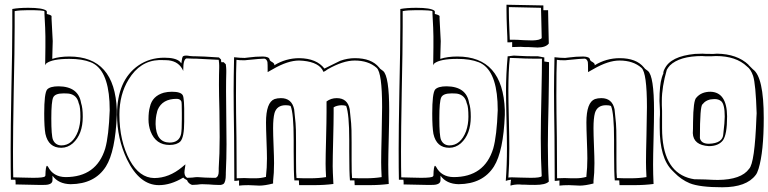

<svg xmlns="http://www.w3.org/2000/svg" viewBox="-20 -751 3250 812"><path d="M198 -683V-672Q203 -584 203 -577Q203 -566 202 -542Q201 -518 201 -502Q232 -512 273 -512Q466 -512 474 -285Q474 -274 474 -265Q468 -111 428 -47Q381 27 279 28Q227 27 202 -8V11Q202 32 163 31Q160 31 153 31Q144 31 140 31Q124 31 93 30Q61 29 46 29Q46 26 46 19Q45 12 45 9H26Q25 -31 25 -122Q25 -200 28 -366Q32 -546 32 -638V-713Q59 -718 100 -718Q160 -718 176 -706Q178 -704 178 -703V-692Q197 -687 198 -683ZM168 -692V-703Q166 -708 100 -708Q63 -708 42 -704V-638Q42 -544 38 -362Q35 -192 35 -111Q35 -36 36 -1Q48 -1 75 0Q105 1 120 1Q165 1 170 -5Q172 -7 172 -9Q173 -49 179 -50Q181 -48 183 -46Q205 -3 257 -2Q388 -2 425 -123Q440 -176 444 -285Q444 -435 382 -478Q372 -485 363 -488Q328 -502 273 -502Q201 -502 176 -483Q172 -478 171 -475Q172 -507 172 -551V-597Q172 -624 168 -692ZM323 -315Q330 -295 330 -257Q330 -183 288 -145Q266 -126 239 -126Q185 -126 172 -185Q167 -213 167 -271Q167 -356 179 -372Q191 -386 228 -386Q312 -385 323 -315ZM314 -312 313 -314Q306 -349 272 -355Q263 -356 248 -356Q213 -356 205 -339Q197 -322 197 -251Q197 -177 204 -160Q214 -137 239 -136Q287 -136 310 -196Q320 -225 320 -257Q320 -298 314 -312Z M926 -488 935 -479Q937 -463 937 -454V-444Q936 -416 936 -366Q936 -328 937 -254Q938 -179 938 -141Q938 -81 935 -20V-13Q935 19 925 27Q920 30 914 31H900Q887 31 864 29Q844 28 835 28Q827 28 813 30Q799 31 792 31Q776 25 771 11Q759 5 755 0Q702 32 652 32Q570 32 517 -77Q475 -165 475 -266Q475 -411 565 -474Q613 -507 675 -507Q722 -507 740 -491Q744 -487 747 -483Q750 -510 754 -513Q759 -516 767 -516Q773 -516 784 -514Q794 -513 798 -513H807Q834 -513 906 -508L915 -499Q915 -497 915 -494Q916 -490 916 -488ZM905 -498Q875 -500 807 -503H796Q792 -503 782.5 -503.5Q773 -504 769 -504Q755 -501 755 -456V-451Q738 -491 692 -496Q679 -497 653 -497Q572 -494 524 -415Q485 -352 485 -266Q485 -155 529 -73Q570 1 632 2Q695 2 751 -45Q759 -51 764 -56Q764 -50 762 -40Q760 -28 760 -21Q761 -4 772 1Q779 1 793 0Q808 -2 815 -2Q825 -2 847 0Q870 1 880 1H892Q905 -4 905 -26V-40Q909 -99 909 -171Q909 -208 908 -281Q906 -355 906 -393Q906 -440 907 -464V-474Q907 -483 905 -498ZM614 -299Q624 -345 673 -359Q689 -363 707 -363Q745 -363 753 -348Q760 -335 759 -257Q759 -245 759 -236Q759 -171 743 -153Q728 -138 697 -138Q639 -138 617 -195Q608 -219 608 -246Q608 -279 614 -299ZM644 -277V-276Q638 -255 638 -226Q640 -149 697 -148Q738 -148 746 -185Q749 -202 749 -247V-273Q749 -318 747 -322Q742 -333 727 -333Q667 -333 647 -287Q645 -282 644 -277Z M1120 -500Q1120 -494 1132 -488Q1138 -484 1140 -480V-475Q1189 -505 1246 -505Q1319 -504 1352 -461Q1417 -493 1419 -494Q1450 -505 1481 -505Q1551 -505 1583 -466Q1586 -463 1588 -460L1600 -451Q1626 -430 1626 -283Q1626 -245 1624 -166Q1622 -90 1622 -55Q1622 -15 1624 27Q1587 32 1540 32H1521H1480Q1479 24 1479 12H1460Q1457 -20 1457 -109V-159Q1457 -268 1444 -303Q1436 -306 1424 -306Q1403 -305 1391 -297V-273Q1391 -236 1389 -159Q1387 -83 1387 -48Q1387 -29 1390 27Q1353 32 1306 32H1286H1245Q1244 24 1244 12H1225Q1222 -20 1222 -109V-159Q1222 -272 1209 -303Q1201 -306 1188 -306Q1151 -306 1141 -273Q1135 -251 1135 -209Q1135 -183 1137 -134Q1139 -85 1139 -61Q1139 -18 1135 14V25Q1100 34 1077 34Q1070 34 1055 33Q1039 32 1031 32Q1005 32 991 34V12Q987 13 980.5 13.5Q974 14 971 14Q971 -50 970 -175Q968 -302 968 -366Q968 -420 970 -509Q995 -506 1015 -506Q1020 -506 1032 -508Q1061 -512 1092 -512Q1118 -511 1120 -500ZM1112 -446Q1112 -485 1111 -489Q1107 -502 1098 -503Q1083 -503 1024 -497Q1019 -496 1015 -496Q990 -496 980 -498Q978 -462 978 -346Q978 -286 980 -169Q981 -55 981 3Q994 2 1013 2Q1024 2 1041 3Q1054 3 1061 3Q1083 3 1105 -3V-7Q1109 -41 1109 -81Q1109 -106 1107 -157Q1105 -208 1105 -233Q1105 -318 1141 -332Q1153 -336 1168 -336Q1214 -336 1224 -289Q1225 -284 1230 -230Q1232 -212 1232 -147V-73Q1232 -12 1234 2Q1246 2 1266 3Q1283 3 1292 3Q1328 3 1359 -2Q1357 -36 1357 -58Q1357 -91 1359 -163Q1361 -241 1361 -278V-322Q1380 -336 1404 -336Q1450 -336 1459 -289Q1460 -284 1465 -230Q1467 -212 1467 -147V-73Q1467 -12 1469 2Q1481 2 1501 3Q1518 3 1527 3Q1563 3 1594 -2Q1592 -40 1592 -65Q1592 -101 1594 -178Q1596 -260 1596 -298Q1596 -443 1573 -464Q1538 -495 1480 -495Q1431 -495 1366 -458Q1363 -456 1356 -451Q1350 -448 1348 -447Q1332 -487 1262 -494Q1253 -495 1245 -495Q1197 -495 1135 -459Q1132 -458 1126 -454Q1116 -448 1112 -446Z M1839 -683V-672Q1844 -584 1844 -577Q1844 -566 1843 -542Q1842 -518 1842 -502Q1873 -512 1914 -512Q2107 -512 2115 -285Q2115 -274 2115 -265Q2109 -111 2069 -47Q2022 27 1920 28Q1868 27 1843 -8V11Q1843 32 1804 31Q1801 31 1794 31Q1785 31 1781 31Q1765 31 1734 30Q1702 29 1687 29Q1687 26 1687 19Q1686 12 1686 9H1667Q1666 -31 1666 -122Q1666 -200 1669 -366Q1673 -546 1673 -638V-713Q1700 -718 1741 -718Q1801 -718 1817 -706Q1819 -704 1819 -703V-692Q1838 -687 1839 -683ZM1809 -692V-703Q1807 -708 1741 -708Q1704 -708 1683 -704V-638Q1683 -544 1679 -362Q1676 -192 1676 -111Q1676 -36 1677 -1Q1689 -1 1716 0Q1746 1 1761 1Q1806 1 1811 -5Q1813 -7 1813 -9Q1814 -49 1820 -50Q1822 -48 1824 -46Q1846 -3 1898 -2Q2029 -2 2066 -123Q2081 -176 2085 -285Q2085 -435 2023 -478Q2013 -485 2004 -488Q1969 -502 1914 -502Q1842 -502 1817 -483Q1813 -478 1812 -475Q1813 -507 1813 -551V-597Q1813 -624 1809 -692ZM1964 -315Q1971 -295 1971 -257Q1971 -183 1929 -145Q1907 -126 1880 -126Q1826 -126 1813 -185Q1808 -213 1808 -271Q1808 -356 1820 -372Q1832 -386 1869 -386Q1953 -385 1964 -315ZM1955 -312 1954 -314Q1947 -349 1913 -355Q1904 -356 1889 -356Q1854 -356 1846 -339Q1838 -322 1838 -251Q1838 -177 1845 -160Q1855 -137 1880 -136Q1928 -136 1951 -196Q1961 -225 1961 -257Q1961 -298 1955 -312Z M2122 -731 2278 -728V-708H2298Q2298 -697 2299 -654Q2301 -591 2301 -567Q2288 -550 2253 -550Q2243 -550 2214 -552H2215Q2210 -552 2199 -552Q2187 -553 2181 -553Q2160 -553 2146 -552V-573Q2143 -573 2136 -572Q2129 -572 2126 -572Q2126 -592 2124 -629Q2122 -678 2122 -710ZM2255 -513 2282 -508V-491L2302 -488Q2302 -430 2300 -315Q2297 -197 2297 -137Q2297 -48 2301 17Q2287 31 2243 31Q2214 31 2199 30H2200Q2196 30 2188 30Q2180 29 2176 29Q2154 29 2139 34Q2139 32 2139 30.5Q2139 29 2139 27Q2139 25 2139.5 24Q2140 23 2140 20Q2140 17 2140 16.5Q2140 16 2141 12V9Q2126 11 2119 14Q2124 -53 2124 -124Q2124 -164 2122 -244Q2120 -325 2120 -366Q2120 -437 2127 -513Q2134 -513 2137 -514Q2151 -516 2153 -516Q2158 -516 2172 -515Q2206 -513 2232 -513ZM2268 -718 2132 -721V-705Q2132 -676 2134 -632Q2136 -598 2136 -583H2153Q2167 -583 2196 -581Q2221 -580 2232 -580Q2264 -581 2271 -590Q2271 -614 2269 -678Q2268 -711 2268 -718ZM2272 -503H2255H2232Q2202 -503 2169 -505Q2150 -506 2140 -506H2136V-505Q2130 -451 2130 -368Q2130 -328 2132 -248Q2134 -165 2134 -123Q2134 -54 2130 0Q2134 -1 2146 -1Q2155 -1 2180 0Q2211 1 2225 1Q2266 1 2271 -6Q2267 -77 2267 -167Q2267 -232 2270 -361Q2272 -455 2272 -500Z M2475 -500Q2475 -494 2487 -488Q2493 -484 2495 -480V-475Q2544 -505 2601 -505Q2671 -505 2703 -466Q2706 -463 2708 -460L2720 -451Q2746 -430 2746 -283Q2746 -245 2744 -166Q2742 -90 2742 -55Q2742 -15 2744 27Q2707 32 2660 32H2641H2600Q2599 24 2599 12H2580Q2577 -20 2577 -109V-159Q2577 -272 2564 -303Q2557 -306 2543 -306Q2506 -306 2496 -273Q2490 -251 2490 -209Q2490 -183 2492 -134Q2494 -85 2494 -61Q2494 -18 2490 14V25Q2455 34 2432 34Q2425 34 2410 33Q2394 32 2386 32Q2360 32 2346 34V12Q2342 13 2335.5 13.5Q2329 14 2326 14Q2326 -50 2325 -175Q2323 -302 2323 -366Q2323 -420 2325 -509Q2350 -506 2370 -506Q2375 -506 2387 -508Q2416 -512 2447 -512Q2473 -511 2475 -500ZM2467 -446Q2467 -485 2466 -489Q2462 -502 2453 -503Q2438 -503 2379 -497Q2374 -496 2370 -496Q2345 -496 2335 -498Q2333 -462 2333 -346Q2333 -286 2335 -169Q2336 -55 2336 3Q2349 2 2368 2Q2379 2 2396 3Q2409 3 2416 3Q2438 3 2460 -3V-7Q2464 -41 2464 -81Q2464 -106 2462 -157Q2460 -208 2460 -233Q2460 -318 2496 -332Q2508 -336 2523 -336Q2569 -336 2579 -289Q2580 -284 2585 -230Q2587 -212 2587 -147V-73Q2587 -12 2589 2Q2601 2 2621 3Q2638 3 2647 3Q2683 3 2714 -2Q2712 -40 2712 -65Q2712 -101 2714 -178Q2716 -260 2716 -298Q2716 -443 2693 -464Q2658 -495 2600 -495Q2552 -495 2490 -459Q2487 -458 2481 -454Q2471 -448 2467 -446Z M2790 -458 2791 -460Q2816 -513 2919 -523Q2935 -524 2951 -524Q2960 -523 2988 -523Q2991 -523 2998 -523Q3008 -524 3012 -524Q3097 -523 3146 -477H3145L3165 -457L3164 -458Q3210 -426 3210 -252Q3210 -109 3188 -37Q3182 -18 3176 -11Q3137 41 3035 41Q2939 41 2897 24Q2861 9 2832 -21L2823 -30Q2770 -82 2770 -211V-247Q2770 -253 2771 -265Q2771 -276 2771 -281Q2771 -289 2770 -305Q2769 -318 2769 -324Q2769 -391 2779 -423Q2782 -433 2786 -442H2785Q2785 -445 2786.5 -450Q2788 -455 2790 -458L2791 -462V-461Q2791 -460 2790 -458ZM2800 -456Q2779 -383 2779 -325Q2779 -319 2779 -306Q2780 -290 2780 -283V-209Q2780 -34 2890 1Q2903 5 2916 7Q2931 7 2963 8Q2998 10 3016 10Q3115 9 3148 -37Q3172 -61 3179 -254Q3180 -267 3180 -272Q3176 -396 3165 -430Q3155 -459 3139 -470Q3093 -514 3008 -514Q3001 -514 2988 -513Q2976 -513 2970 -513Q2957 -513 2950 -514Q2854 -514 2813 -474Q2805 -465 2800 -456ZM2925 -338Q2946 -363 2985 -363Q3054 -361 3055 -259Q3055 -181 3037 -157Q3018 -133 2978 -133Q2912 -137 2910 -188Q2911 -201 2911 -234Q2912 -327 2925 -338ZM2953 -312 2951 -310Q2940 -303 2940 -167Q2945 -143 2978 -143Q3038 -145 3039 -185Q3045 -235 3045 -258Q3045 -310 3030 -323Q3019 -332 3003 -332Q2996 -332 2981 -330H2982Q2963 -325 2953 -312Z"/></svg>

Font: Londrina Shadow
Style: Regular
Weight: 400
Designer: Marcelo Magalhaes
Foundry: Marcelo Magalhães
Version: Version 1.001 2011